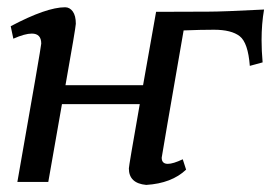

<svg xmlns="http://www.w3.org/2000/svg" viewBox="-20 -506 779 534"><path d="M386.7 8.3Q338.4 3.9 338.4 -37.6Q338.4 -44.4 368.7 -216.3H152.3L114.3 0H28.3Q94.7 -377 94.7 -384.8Q94.7 -412.6 68.4 -412.6Q49.3 -412.6 17.1 -398.4L9.8 -433.1Q109.4 -485.8 161.1 -485.8Q173.8 -485.8 182.4 -474.1Q190.9 -462.4 190.9 -439.9Q190.4 -428.2 162.1 -269H377.9L414.1 -473.1L559.1 -473.6Q600.1 -473.6 714.4 -479.5Q707.5 -439.9 707.5 -394.5Q707.5 -364.7 710.4 -332.5L674.8 -322.8Q669.9 -387.2 646.7 -405.3Q623.5 -423.3 575.2 -423.3Q538.1 -423.3 490.7 -421.4Q430.7 -76.2 429.7 -67.4Q429.7 -50.3 446.8 -50.3Q461.4 -50.3 488.3 -63L497.6 -34.2Q457.5 3.9 386.7 8.3Z"/></svg>

Font: Kelvinch
Style: Italic
Weight: 400
Italic angle: -10°
Designer: Paul James Miller
Foundry: High-Logic / Made with FontCreator
Version: Version 3.40;July 22, 2017;FontCreator 11.0.0.2388 64-bit